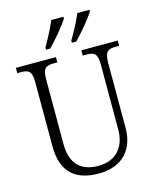

<svg xmlns="http://www.w3.org/2000/svg" viewBox="-135 -1023 915 1125"><g transform="rotate(-15 322.0 -460.5)"><path d="M368 -784V-771H394C435 -811 496 -886 518 -921V-931H444C425 -886 396 -830 368 -784ZM211 -784V-771H237C277 -811 339 -886 360 -921V-931H286C267 -886 238 -830 211 -784ZM323 10C469 10 543 -79 543 -208V-603C543 -672 564 -682 610 -682H631V-714H410V-682H433C478 -682 499 -672 499 -605V-209C499 -113 448 -34 332 -34C233 -34 167 -85 167 -210V-603C167 -672 188 -682 234 -682H256V-714H13V-682H34C80 -682 101 -672 101 -606V-215C101 -53 187 10 323 10Z"/></g></svg>

Font: Noto Serif Bengali SemiCondensed Light
Style: Regular
Weight: 300
Width: 4
Designer: Juan Bruce, Universal Thirst, Indian Type Foundry and the Monotype Design Team.
Foundry: Monotype Imaging Inc.
Version: Version 2.003